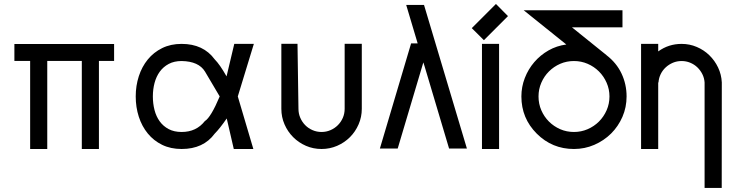

<svg xmlns="http://www.w3.org/2000/svg" viewBox="-20 -741 3692 958"><path d="M388.2 2.4V-437H215.8V2.4H130.4V-437H51.8V-521.5H549.3V-437H473.6V2.4Z M1246.6 -522 1166.5 -259.8 1244.1 2.4H1146.5L1111.3 -149.9Q1076.2 -99.1 1051.3 -74.2Q995.1 2.4 886.2 2.4Q831.5 2.4 789.1 -18.3Q746.6 -39.1 717.3 -75Q688 -110.8 672.6 -158.4Q657.2 -206.1 657.2 -259.8Q657.2 -313 672.6 -360.6Q688 -408.2 717.3 -444.1Q746.6 -480 789.1 -501Q831.5 -522 886.2 -522Q994.6 -522 1051.3 -444.8Q1077.1 -418.9 1110.4 -359.9L1148.9 -522ZM886.2 -82.5Q959.5 -82.5 1002 -136.7Q1032.2 -155.3 1076.2 -259.8L1002.9 -383.8Q971.7 -435.1 886.2 -436.5Q849.1 -436.5 822 -422.1Q794.9 -407.7 777.3 -383.5Q759.8 -359.4 751.2 -327.4Q742.7 -295.4 742.7 -259.8Q742.7 -224.1 751 -191.9Q759.3 -159.7 776.9 -135.5Q794.4 -111.3 821.5 -96.9Q848.6 -82.5 886.2 -82.5Z M1785.2 -198.2Q1785.2 -157.2 1769.3 -120.6Q1753.4 -84 1726.1 -56.6Q1698.7 -29.3 1662.1 -13.4Q1625.5 2.4 1584.5 2.4Q1543 2.4 1506.6 -13.4Q1470.2 -29.3 1442.9 -56.6Q1415.5 -84 1399.7 -120.4Q1383.8 -156.7 1383.8 -198.2V-522.5H1464.4L1469.2 -198.2Q1469.2 -174.3 1478.3 -153.3Q1487.3 -132.3 1502.9 -116.5Q1518.6 -100.6 1539.6 -91.6Q1560.5 -82.5 1584.5 -82.5Q1607.9 -82.5 1628.9 -91.6Q1649.9 -100.6 1665.8 -116.5Q1681.6 -132.3 1690.7 -153.3Q1699.7 -174.3 1699.7 -198.2V-522.5H1785.2Z M2064 -524.4 2006.8 -716.3H2095.7L2309.6 0H2220.7L2098.1 -411.6L2092.3 -429.7L1964.4 0H1875.5L2031.2 -524.4Z M2384.8 2.4V-522H2470.2V2.4ZM2334 -600.6 2454.6 -721.2 2514.6 -660.6 2394.5 -540.5Z M3085.9 -604.5H2834L3006.3 -465.8H3005.9Q3056.2 -427.2 3081.3 -373.8Q3106.4 -320.3 3106.4 -259.8Q3106.4 -205.6 3085.7 -158Q3064.9 -110.4 3029.1 -74.7Q2993.2 -39.1 2945.3 -18.3Q2897.5 2.4 2843.8 2.4Q2734.9 2.4 2658.2 -74.2Q2581.5 -150.9 2581.5 -259.8Q2581.5 -307.6 2598.6 -351.8Q2615.7 -396 2646 -431.2Q2676.3 -466.3 2717 -489.5Q2757.8 -512.7 2805.7 -519L2592.8 -689.9H3085.9ZM2843.8 -82.5Q2879.9 -82.5 2912.1 -96.4Q2944.3 -110.4 2968.5 -134.5Q2992.7 -158.7 3006.8 -190.9Q3021 -223.1 3021 -259.8Q3021 -295.9 3006.8 -328.1Q2992.7 -360.4 2968.5 -384.5Q2944.3 -408.7 2912.1 -422.6Q2879.9 -436.5 2843.8 -436.5Q2807.1 -436.5 2775.1 -422.6Q2743.2 -408.7 2719 -384.5Q2694.8 -360.4 2680.9 -328.1Q2667 -295.9 2667 -259.8Q2667 -223.1 2680.9 -190.9Q2694.8 -158.7 2719 -134.5Q2743.2 -110.4 2775.1 -96.4Q2807.1 -82.5 2843.8 -82.5Z M3178.7 2.4V-522H3264.2V-484.4Q3315.9 -522 3380.9 -522Q3420.9 -522 3456.5 -506.8Q3492.2 -491.7 3519.3 -465.3Q3546.4 -439 3563 -404.1Q3579.6 -369.1 3581.5 -329.6L3581.1 196.8H3495.6V-329.6Q3494.1 -351.6 3484.4 -371.1Q3474.6 -390.6 3459.2 -405.3Q3443.8 -419.9 3423.6 -428.2Q3403.3 -436.5 3380.9 -436.5Q3357.9 -436.5 3337.6 -428Q3317.4 -419.4 3301.8 -405Q3286.1 -390.6 3276.6 -371.1Q3267.1 -351.6 3265.6 -329.6H3264.2V2.4Z"/></svg>

Font: Proletarsk
Style: Regular
Weight: 400
Designer: Peter Wiegel, original typeface by Carl Albert Fahrenwaldt 1901
Foundry: Peter Wiegel
Version: Version 1.000 2010 initial release